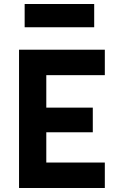

<svg xmlns="http://www.w3.org/2000/svg" viewBox="-20 -938 593 958"><path d="M75 0H503V-127H211V-278H443V-401H211V-563H503V-690H75ZM103 -802H450V-918H103Z"/></svg>

Font: TitilliumMaps29L
Style: 999 wt
Weight: 900
Designer: Campivisivi
Foundry: Accademia di Belle Arti di Urbino and students of MA course of Visual design